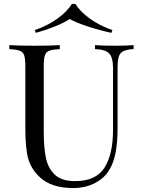

<svg xmlns="http://www.w3.org/2000/svg" viewBox="-20 -936 722 970"><path d="M655 -688Q620 -686 603 -677.5Q586 -669 580 -649.5Q574 -630 574 -592V-291Q574 -219 564.5 -167.5Q555 -116 533 -79Q508 -36 459.5 -11Q411 14 350 14Q240 14 182 -40Q138 -81 123 -133Q108 -185 108 -288V-602Q108 -640 102 -657Q96 -674 79.5 -680Q63 -686 27 -688V-708Q69 -705 155 -705Q236 -705 282 -708V-688Q246 -686 229.5 -680Q213 -674 207 -657Q201 -640 201 -602V-271Q201 -191 212 -138Q223 -85 257.5 -53Q292 -21 359 -21Q465 -21 508 -89Q551 -157 551 -280V-592Q551 -646 531.5 -666Q512 -686 460 -688V-708Q496 -705 562 -705Q622 -705 655 -708ZM548 -784 543 -770Q483 -783 424.5 -802Q366 -821 332 -840Q304 -821 256.5 -802Q209 -783 161 -770L156 -784Q220 -806 269.5 -841.5Q319 -877 343 -916H361Q385 -877 434.5 -841.5Q484 -806 548 -784Z"/></svg>

Font: Playfair Display SC
Style: Regular
Weight: 400
Designer: Claus Eggers Sørensen
Foundry: Claus Eggers Sørensen
Version: Version 1.200; ttfautohint (v1.6)